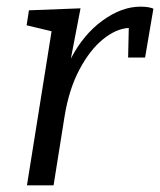

<svg xmlns="http://www.w3.org/2000/svg" viewBox="-20 -557 481 577"><path d="M441 -531 416 -384H365L367 -473Q329 -471 289.5 -439Q250 -407 218.5 -347.5Q187 -288 174 -207L141 0H61L135 -463L60 -481L67 -526L222 -532L193 -381Q231 -454 288.5 -495.5Q346 -537 402 -537Q427 -537 441 -531Z"/></svg>

Font: Bitter Pro
Style: Italic
Weight: 400
Italic angle: -9°
Designer: Sol Matas, and Bitter project Authors
Foundry: Sol Matas
Version: Version 1.010